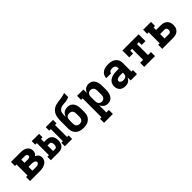

<svg xmlns="http://www.w3.org/2000/svg" viewBox="251 -2109 3698 3698"><g transform="rotate(-45 2100.0 -260.0)"><path d="M44 0V-110H85V-410H44V-520H309Q332 -520 355 -517.5Q378 -515 399.5 -507.5Q421 -500 440.5 -487Q460 -474 474 -456Q488 -438 494.5 -415.5Q501 -393 501 -370Q501 -355 498 -341Q495 -327 488.5 -314Q482 -301 471.5 -290.5Q461 -280 448 -273Q466 -265 481.5 -254.5Q497 -244 509 -229Q521 -214 526 -195.5Q531 -177 531 -158Q531 -133 522.5 -108Q514 -83 497 -64Q480 -45 457.5 -32.5Q435 -20 410.5 -12.5Q386 -5 360.5 -2.5Q335 0 309 0ZM216 -323H309Q320 -323 330.5 -325Q341 -327 350.5 -332.5Q360 -338 365 -347.5Q370 -357 370 -368Q370 -378 364.5 -387.5Q359 -397 350 -402Q341 -407 330.5 -409Q320 -411 309 -411H216ZM216 -109H309Q319 -109 328.5 -109.5Q338 -110 347.5 -112Q357 -114 366.5 -117.5Q376 -121 383.5 -127Q391 -133 395.5 -142Q400 -151 400 -160Q400 -175 390.5 -187Q381 -199 367 -204.5Q353 -210 338.5 -212Q324 -214 309 -214H216Z M991 0V-95H1034V-425H991V-520H1190V-425H1147V-95H1190V0ZM610 0V-95H653V-425H610V-520H809V-425H766V-341H827Q849 -341 870.5 -336.5Q892 -332 911 -321Q930 -310 945 -293.5Q960 -277 968.5 -256.5Q977 -236 980.5 -214.5Q984 -193 984 -171Q984 -149 980.5 -127Q977 -105 968.5 -84.5Q960 -64 945 -47.5Q930 -31 911 -20Q892 -9 870.5 -4.5Q849 0 827 0ZM766 -95H827Q839 -95 848.5 -103Q858 -111 863 -122.5Q868 -134 869.5 -146Q871 -158 871 -171Q871 -183 869.5 -195Q868 -207 863 -218.5Q858 -230 848.5 -238Q839 -246 827 -246H766Z M1500 8Q1471 8 1442.5 3.5Q1414 -1 1387.5 -12.5Q1361 -24 1339 -43.5Q1317 -63 1302.5 -88Q1288 -113 1282.5 -141.5Q1277 -170 1277 -199V-371Q1277 -403 1278 -436Q1279 -469 1285 -501Q1291 -533 1304.5 -563.5Q1318 -594 1339.5 -618.5Q1361 -643 1389.5 -659.5Q1418 -676 1450 -684.5Q1482 -693 1514.5 -696.5Q1547 -700 1579.5 -705Q1612 -710 1644 -717Q1676 -724 1707 -735V-625Q1684 -613 1660 -606Q1636 -599 1611.5 -596Q1587 -593 1562 -592Q1537 -591 1512 -586.5Q1487 -582 1465 -569.5Q1443 -557 1428 -537Q1413 -517 1407.5 -492Q1402 -467 1402 -442Q1402 -429 1403 -416Q1404 -403 1405 -390Q1413 -414 1427 -435.5Q1441 -457 1461.5 -472Q1482 -487 1507 -493.5Q1532 -500 1557 -500Q1582 -500 1606.5 -494Q1631 -488 1651.5 -473Q1672 -458 1686 -437Q1700 -416 1708.5 -392.5Q1717 -369 1720 -344Q1723 -319 1723 -294V-199Q1723 -170 1717.5 -141.5Q1712 -113 1697.5 -88Q1683 -63 1661 -43.5Q1639 -24 1612.5 -12.5Q1586 -1 1557.5 3.5Q1529 8 1500 8ZM1500 -102Q1519 -102 1537.5 -108.5Q1556 -115 1568.5 -129Q1581 -143 1586 -161.5Q1591 -180 1591 -199V-294Q1591 -312 1586 -331Q1581 -350 1568.5 -364Q1556 -378 1537.5 -384Q1519 -390 1500 -390Q1481 -390 1462.5 -384Q1444 -378 1431.5 -364Q1419 -350 1414 -331Q1409 -312 1409 -294V-199Q1409 -180 1414 -161.5Q1419 -143 1431.5 -129Q1444 -115 1462.5 -108.5Q1481 -102 1500 -102Z M2085 215H1844V105H1885V-410H1844V-520H2017V-425Q2025 -447 2039 -467Q2053 -487 2072 -501Q2091 -515 2114 -521.5Q2137 -528 2161 -528Q2187 -528 2212 -520.5Q2237 -513 2256.5 -496.5Q2276 -480 2289 -458Q2302 -436 2310 -411.5Q2318 -387 2320.5 -361.5Q2323 -336 2323 -310V-210Q2323 -184 2320.5 -158.5Q2318 -133 2310 -108.5Q2302 -84 2289 -62Q2276 -40 2256.5 -23.5Q2237 -7 2212 0.5Q2187 8 2161 8Q2137 8 2114 1.5Q2091 -5 2072 -19Q2053 -33 2039 -53Q2025 -73 2017 -95V105H2085ZM2104 -102Q2124 -102 2142 -110.5Q2160 -119 2171.5 -135Q2183 -151 2187 -170.5Q2191 -190 2191 -210V-310Q2191 -330 2187 -349.5Q2183 -369 2171.5 -385Q2160 -401 2142 -409.5Q2124 -418 2104 -418Q2084 -418 2066 -409.5Q2048 -401 2036.5 -385Q2025 -369 2021 -349.5Q2017 -330 2017 -310V-210Q2017 -190 2021 -170.5Q2025 -151 2036.5 -135Q2048 -119 2066 -110.5Q2084 -102 2104 -102Z M2639 8Q2607 8 2576.5 -0.5Q2546 -9 2522.5 -30Q2499 -51 2488 -81.5Q2477 -112 2477 -143Q2477 -172 2485.5 -200Q2494 -228 2512.5 -249.5Q2531 -271 2556 -285.5Q2581 -300 2608.5 -308Q2636 -316 2664.5 -319Q2693 -322 2721 -322H2784V-341Q2784 -358 2778.5 -373.5Q2773 -389 2760.5 -400Q2748 -411 2731.5 -415Q2715 -419 2699 -419Q2685 -419 2670.5 -417Q2656 -415 2643.5 -408.5Q2631 -402 2622.5 -390Q2614 -378 2614 -364V-363H2483V-367Q2483 -392 2491.5 -416Q2500 -440 2516 -460Q2532 -480 2553.5 -493.5Q2575 -507 2599 -514.5Q2623 -522 2648.5 -525Q2674 -528 2699 -528Q2726 -528 2753 -524.5Q2780 -521 2805 -511Q2830 -501 2852 -484Q2874 -467 2888.5 -444.5Q2903 -422 2909 -395Q2915 -368 2915 -341V-110H2956V0H2784V-85Q2775 -64 2760.5 -45.5Q2746 -27 2727 -14.5Q2708 -2 2685 3Q2662 8 2639 8ZM2695 -101Q2713 -101 2730.5 -106.5Q2748 -112 2760.5 -124Q2773 -136 2778.5 -153.5Q2784 -171 2784 -189V-213H2722Q2710 -213 2698 -212.5Q2686 -212 2674.5 -210Q2663 -208 2652 -204.5Q2641 -201 2631 -195Q2621 -189 2614.5 -179Q2608 -169 2608 -157Q2608 -142 2617 -130Q2626 -118 2639 -111.5Q2652 -105 2666.5 -103Q2681 -101 2695 -101Z M3153 0V-110H3234V-410H3183V-333H3079V-520H3521V-333H3417V-410H3366V-110H3447V0Z M3644 0V-110H3685V-410H3644V-520H3858V-410H3817V-341H3943Q3966 -341 3989.5 -337.5Q4013 -334 4034.5 -324Q4056 -314 4073.5 -298Q4091 -282 4102.5 -261.5Q4114 -241 4118.5 -217.5Q4123 -194 4123 -171Q4123 -147 4118.5 -123.5Q4114 -100 4102.5 -79.5Q4091 -59 4073.5 -43Q4056 -27 4034.5 -17Q4013 -7 3989.5 -3.5Q3966 0 3943 0ZM3943 -110Q3954 -110 3964 -115Q3974 -120 3980.5 -129Q3987 -138 3989 -149Q3991 -160 3991 -171Q3991 -182 3989 -192.5Q3987 -203 3980.5 -212Q3974 -221 3964 -226Q3954 -231 3943 -231H3817V-110Z"/></g></svg>

Font: Iosevka HT Extrabold Extended
Style: Regular
Weight: 800
Width: 7
Monospace: yes
Designer: Belleve Invis
Foundry: Belleve Invis
Version: Version 32.3.0; ttfautohint (v1.8.4)